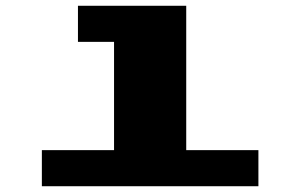

<svg xmlns="http://www.w3.org/2000/svg" viewBox="-20 -770 1040 665"><path d="M125 -125V-250H375V-625H250V-750H625V-250H875V-125Z"/></svg>

Font: Press Start 2P
Style: Regular
Weight: 400
Designer: CodeMan38
Foundry: CodeMan38
Version: Version 3.000